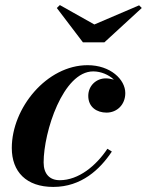

<svg xmlns="http://www.w3.org/2000/svg" viewBox="-20 -727 579 757"><path d="M352 -630.5 216 -707 204 -695.5 307 -560H391.5L539 -695.5L528.5 -706ZM421 -129.5 403.5 -140.5C359 -73.5 290 -16.5 215.5 -16.5C176.5 -16.5 152 -40.5 152 -86.5C152 -207 228.5 -445.5 347.5 -445.5C378 -445.5 408.5 -432.5 429 -413C418.5 -416 407.5 -418 397 -418C359.5 -418 328 -389 328 -349C328 -304 362.5 -283 400 -283C441.5 -283 474 -314.5 474 -360C474 -414 415 -470 325.5 -470C164.5 -470 26.5 -301.5 26.5 -143.5C26.5 -50 83.5 10 190 10C301 10 374 -59 421 -129.5Z"/></svg>

Font: Bodoni* 11pt
Style: Bold Italic
Weight: 700
Italic angle: -13°
Version: Version 2.3